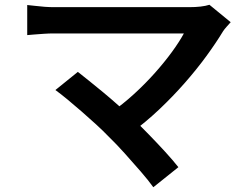

<svg xmlns="http://www.w3.org/2000/svg" viewBox="-20 -724 1040 804"><path d="M946 -631Q937 -621 928.5 -611.5Q920 -602 914 -593Q885 -545 844.5 -489.5Q804 -434 754 -377Q704 -320 647.5 -266.5Q591 -213 531 -169L442 -251Q494 -287 541.5 -330.5Q589 -374 629 -419Q669 -464 700 -506.5Q731 -549 750 -584Q731 -584 696.5 -584Q662 -584 616.5 -584Q571 -584 521 -584Q471 -584 421.5 -584Q372 -584 328.5 -584Q285 -584 252.5 -584Q220 -584 205 -584Q185 -584 163.5 -582.5Q142 -581 123 -579.5Q104 -578 94 -577V-703Q107 -702 126.5 -699.5Q146 -697 167 -695.5Q188 -694 205 -694Q218 -694 249.5 -694Q281 -694 325 -694Q369 -694 420 -694Q471 -694 523 -694Q575 -694 623.5 -694Q672 -694 710.5 -694Q749 -694 771 -694Q826 -694 857 -704ZM434 -153Q412 -176 383 -202.5Q354 -229 322.5 -256.5Q291 -284 262.5 -307.5Q234 -331 212 -347L306 -423Q325 -408 352.5 -386Q380 -364 412 -337.5Q444 -311 476 -282.5Q508 -254 537 -227Q569 -196 604.5 -159.5Q640 -123 672 -88Q704 -53 727 -24L622 60Q602 32 570 -5Q538 -42 502.5 -81.5Q467 -121 434 -153Z"/></svg>

Font: Noto Sans HK SemiBold
Style: Regular
Weight: 600
Version: Version 2.004-H2;hotconv 1.0.118;makeotfexe 2.5.65603